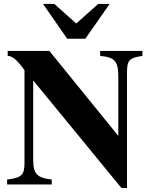

<svg xmlns="http://www.w3.org/2000/svg" viewBox="-20 -934 762 972"><path d="M535 -914H477L366 -815L255 -914H198L320 -738H412ZM701 -676H487V-651C561 -644 579 -625 579 -545V-246L230 -676H19V-651C39 -651 62 -637 104 -579V-109C104 -48 89 -34 16 -25V0H242V-25C165 -34 148 -54 148 -131V-527L595 18H623V-568C623 -631 636 -641 701 -651Z"/></svg>

Font: STIXGeneral
Style: Bold
Weight: 700
Designer: MicroPress Inc., with final additions and corrections provided by Coen Hoffman, Elsevier (retired)
Version: Version 1.1.0